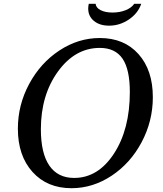

<svg xmlns="http://www.w3.org/2000/svg" viewBox="-20 -980 860 1010"><path d="M505 -780Q633 -780 708.5 -695.5Q784 -611 784 -469Q784 -343 725 -232Q666 -121 567 -55.5Q468 10 356 10Q228 10 151 -75.5Q74 -161 74 -303Q74 -428 133.5 -538.5Q193 -649 292.5 -714.5Q392 -780 505 -780ZM505 -728Q375 -728 285 -604Q195 -480 195 -300Q195 -174 239.5 -109Q284 -44 370 -44Q496 -44 579.5 -172Q663 -300 663 -496Q663 -615 624.5 -671.5Q586 -728 505 -728ZM723 -960Q706 -910 658 -877.5Q610 -845 554 -845Q504 -845 474 -870Q444 -895 444 -935Q444 -946 447 -960H483Q485 -939 509.5 -926.5Q534 -914 572 -914Q610 -914 641 -926.5Q672 -939 686 -960Z"/></svg>

Font: Libre Baskerville
Style: Italic
Weight: 400
Italic angle: -15°
Designer: Pablo Impallari, Rodrigo Fuenzalida
Foundry: Pablo Impallari, Rodrigo Fuenzalida
Version: Version 1.051;Glyphs 3.2.3 (3260)